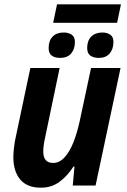

<svg xmlns="http://www.w3.org/2000/svg" viewBox="-20 -862 588 892"><path d="M227 -756 245 -842H542L524 -756ZM260 -593Q235 -593 220.5 -603.5Q206 -614 206 -639Q206 -673 224.5 -692Q243 -711 276 -711Q298 -711 313 -701Q328 -691 328 -667Q328 -634 310.5 -613.5Q293 -593 260 -593ZM439 -593Q415 -593 400 -603.5Q385 -614 385 -639Q385 -673 404 -692Q423 -711 456 -711Q477 -711 492 -701Q507 -691 507 -667Q507 -634 489.5 -613.5Q472 -593 439 -593ZM170 10Q106 10 74 -28Q42 -66 42 -132Q42 -150 45 -176.5Q48 -203 54 -229L121 -546H257L190 -225Q181 -185 181 -158Q181 -105 227 -105Q256 -105 279.5 -130.5Q303 -156 320.5 -199.5Q338 -243 350 -298L403 -546H540L424 0H318L326 -88H321Q293 -44 256 -17Q219 10 170 10Z"/></svg>

Font: Noto Sans SemiCondensed
Style: Bold Italic
Weight: 700
Width: 4
Italic angle: -12°
Designer: Monotype Design Team
Foundry: Monotype Imaging Inc.
Version: Version 2.013; ttfautohint (v1.8.4.7-5d5b)